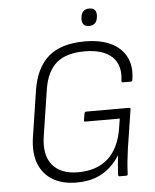

<svg xmlns="http://www.w3.org/2000/svg" viewBox="-57 -872 754 932"><g transform="rotate(-5 320.0 -406.0)"><path d="M278 12Q210 12 163 -16Q116 -44 95.5 -96.5Q75 -149 86 -224L121 -452Q138 -560 200 -613.5Q262 -667 377 -667Q454 -667 505 -642Q556 -617 579 -571Q602 -525 591 -460Q590 -453 583 -453H545Q537 -453 538 -461Q549 -537 505.5 -578Q462 -619 372 -619Q283 -619 235.5 -579Q188 -539 174 -453L139 -226Q125 -135 165.5 -86Q206 -37 290 -37Q381 -37 436 -86Q491 -135 507 -234L514 -279H346Q339 -279 340 -286L346 -320Q348 -327 354 -327H564Q572 -327 570 -319L541 -133Q536 -98 533 -68Q530 -38 529 -8Q529 0 521 0H489Q482 0 482 -8Q483 -27 485 -52Q487 -77 490 -101H489Q469 -69 440.5 -43.5Q412 -18 372.5 -3Q333 12 278 12ZM405 -740Q386 -740 378 -750.5Q370 -761 371 -778L372 -786Q374 -804 384 -814Q394 -824 413 -824Q433 -824 440.5 -813.5Q448 -803 447 -786L446 -778Q444 -760 434 -750Q424 -740 405 -740Z"/></g></svg>

Font: Sofia Sans Light
Style: Italic
Weight: 300
Italic angle: -9°
Version: Version 4.100-B